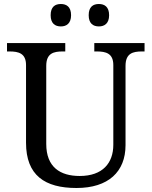

<svg xmlns="http://www.w3.org/2000/svg" viewBox="-20 -929 757 959"><path d="M474 -797C502 -797 525 -812 525 -853C525 -895 502 -909 474 -909C445 -909 423 -895 423 -853C423 -812 445 -797 474 -797ZM284 -797C312 -797 335 -812 335 -853C335 -895 312 -909 284 -909C255 -909 233 -895 233 -853C233 -812 255 -797 284 -797ZM362 10C521 10 607 -71 607 -204V-600C607 -663 644 -672 689 -672H702V-714H451V-672H464C508 -672 546 -663 546 -604V-206C546 -115 493 -50 378 -50C281 -50 211 -94 211 -210V-600C211 -663 248 -672 293 -672H306V-714H15V-672H28C72 -672 110 -663 110 -604V-216C110 -53 204 10 362 10Z"/></svg>

Font: Noto Serif Devanagari
Style: Regular
Weight: 400
Designer: Universal Thirst, Indian Type Foundry and the Monotype Design Team
Foundry: Monotype Imaging Inc.
Version: Version 2.004